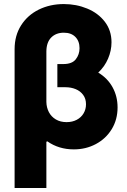

<svg xmlns="http://www.w3.org/2000/svg" viewBox="-20 -737 634 956"><path d="M535.2 -526.4Q535.2 -484.9 518.1 -445.1Q501 -405.3 469.2 -375.5Q515.6 -347.7 540.5 -302.5Q565.4 -257.3 565.4 -202.1Q565.4 -141.6 536.4 -94Q507.3 -46.4 457.5 -19.8Q407.7 6.8 347.7 6.8Q272.5 6.8 215.8 -33.2L210.9 -31.2V199.2H52.7V-492.2Q52.7 -560.1 85.2 -611.1Q117.7 -662.1 173.6 -689.5Q229.5 -716.8 297.9 -716.8Q359.9 -716.8 414.3 -694.3Q468.8 -671.9 502 -628.7Q535.2 -585.4 535.2 -526.4ZM311.5 -128.9Q340.3 -128.9 362.3 -140.6Q384.3 -152.3 396.2 -172.6Q408.2 -192.9 408.2 -217.8Q408.2 -245.6 394 -264.6Q379.9 -283.7 356.7 -293.2Q333.5 -302.7 305.7 -302.7H265.6V-418H294.9Q338.9 -418 357.4 -441.9Q376 -465.8 376 -497.1Q376 -532.2 355.2 -553.2Q334.5 -574.2 297.9 -574.2Q258.8 -574.2 235.1 -550.3Q211.4 -526.4 210.9 -481.4V-229.5Q211.4 -201.7 223.4 -178.7Q235.4 -155.8 258.1 -142.3Q280.8 -128.9 311.5 -128.9Z"/></svg>

Font: Pretendard Std ExtraBold
Style: Regular
Weight: 800
Designer: Base glyphs from Inter by Rasmus Andersson; Hangeul glyphs from Noto Sans CJK(Source Han Sans) by Jang Soo-young and Kan
Foundry: Kil Hyung-jin
Version: Version 1.309